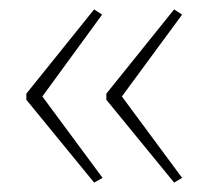

<svg xmlns="http://www.w3.org/2000/svg" viewBox="-20 -483 442 408"><path d="M36 -284 180 -463 197 -452 70 -278 198 -105 180 -95 36 -271ZM206 -284 350 -463 367 -452 239 -278 367 -105 350 -95 206 -271Z"/></svg>

Font: Noto Sans Telugu Condensed Thin
Style: Regular
Weight: 100
Width: 3
Designer: Jelle Bosma - Monotype Design Team
Foundry: Monotype Imaging Inc.
Version: Version 2.005; ttfautohint (v1.8.4.7-5d5b)